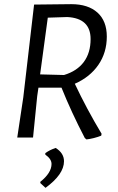

<svg xmlns="http://www.w3.org/2000/svg" viewBox="-20 -662 569 924"><path d="M340 -259Q397 -138 469 -18L467 -9Q431 5 396 9L388 2Q323 -123 276 -240H165L159 -199L139 0H63L92 -193L144 -640H145L323 -642Q404 -642 449 -601.5Q494 -561 494 -486Q494 -409 453.5 -350Q413 -291 340 -259ZM173 -304 288 -301Q351 -320 383.5 -364Q416 -408 416 -474Q416 -574 304 -580L210 -577ZM288 114Q288 177 199 242L174 219V213Q228 170 228 127Q228 103 198 82V75Q220 59 248 50Q288 75 288 114Z"/></svg>

Font: Alegreya Sans SC
Style: Italic
Weight: 400
Italic angle: -7°
Designer: Juan Pablo del Peral
Foundry: Huerta Tipografica
Version: Version 2.008; ttfautohint (v1.6)